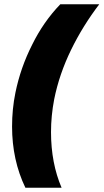

<svg xmlns="http://www.w3.org/2000/svg" viewBox="-20 -762 489 907"><path d="M316 -527C353 -603 398 -675 449 -742H265C212 -687 168 -624 132 -551C95 -478 69 -403 53 -325C42 -272 37 -218 37 -164C37 -59 58 38 100 125H271C238 48 221 -40 221 -138C221 -189 226 -241 236 -293C252 -373 279 -451 316 -527Z"/></svg>

Font: Argentum Sans ExtraBold
Style: Italic
Weight: 800
Italic angle: -11.3°
Designer: Julieta Ulanovsky
Foundry: Julieta Ulanovsky
Version: Version 5.001;February 15, 2019;FontCreator 11.5.0.2425 64-b